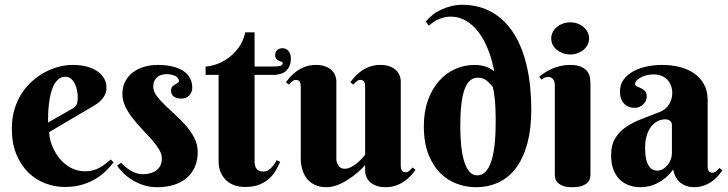

<svg xmlns="http://www.w3.org/2000/svg" viewBox="-20 -780 3065 808"><path d="M187 -224.1Q187 -208.5 191.7 -190.2Q196.3 -171.9 205.1 -153.3Q213.9 -134.8 226.8 -117.9Q239.7 -101.1 256.6 -87.9Q273.4 -74.7 293.9 -66.9Q314.5 -59.1 338.9 -59.1Q356 -59.1 370.6 -63Q385.3 -66.9 397.9 -73.7Q410.6 -80.6 422.4 -89.6Q434.1 -98.6 445.8 -108.9L458 -97.2Q446.8 -82 429.2 -64Q411.6 -45.9 386.7 -30Q361.8 -14.2 328.6 -3.7Q295.4 6.8 252.9 6.8Q210.4 6.8 170.2 -8.5Q129.9 -23.9 98.6 -54.7Q67.4 -85.4 48.6 -131.3Q29.8 -177.2 29.8 -238.8Q29.8 -283.2 41 -320.3Q52.2 -357.4 71.5 -387.2Q90.8 -417 116.5 -439.5Q142.1 -461.9 170.4 -476.8Q198.7 -491.7 228.3 -499.3Q257.8 -506.8 285.2 -506.8Q321.3 -506.8 348.1 -499Q375 -491.2 392.8 -478Q410.6 -464.8 419.4 -447.5Q428.2 -430.2 428.2 -411.1Q428.2 -388.2 415 -369.9Q401.9 -351.6 379.9 -337.9ZM285.2 -323.2Q291.5 -327.1 295.7 -330.8Q299.8 -334.5 302.2 -339.6Q304.7 -344.7 305.9 -352.3Q307.1 -359.9 307.1 -371.1Q307.1 -383.3 304.4 -398.2Q301.8 -413.1 295.4 -426.3Q289.1 -439.5 279.3 -448.2Q269.5 -457 255.9 -457Q238.3 -457 225.8 -446.5Q213.4 -436 205.3 -419.4Q197.3 -402.8 192.6 -381.6Q188 -360.4 185.5 -338.9Q183.1 -317.4 182.6 -297.6Q182.1 -277.8 182.1 -264.2Z M680.7 -467.8Q669.4 -467.8 659.4 -464.8Q649.4 -461.9 641.6 -455.3Q633.8 -448.7 629.4 -438.7Q625 -428.7 625 -415Q625 -396 638.9 -377.2Q652.8 -358.4 673.6 -338.1Q694.3 -317.9 718.5 -296.1Q742.7 -274.4 763.4 -250.2Q784.2 -226.1 798.1 -198.7Q812 -171.4 812 -140.1Q812 -105 800 -77.6Q788.1 -50.3 765.9 -31.2Q743.7 -12.2 712.2 -2.2Q680.7 7.8 642.1 7.8Q608.4 7.8 581.1 -1.7Q553.7 -11.2 532.5 -25.1Q511.2 -39.1 496.1 -54.7Q481 -70.3 472.7 -83L489.7 -95.2Q496.1 -87.9 505.9 -79.3Q515.6 -70.8 527.6 -63.5Q539.6 -56.2 553.2 -51.5Q566.9 -46.9 581.1 -46.9Q616.2 -46.9 638.7 -63.7Q661.1 -80.6 661.1 -113.8Q661.1 -132.3 648.9 -152.1Q636.7 -171.9 618.2 -192.9Q599.6 -213.9 578.1 -236.3Q556.6 -258.8 538.1 -282.7Q519.5 -306.6 507.3 -332Q495.1 -357.4 495.1 -384.8Q495.1 -415.5 507.6 -438.5Q520 -461.4 540.8 -476.6Q561.5 -491.7 588.1 -499.3Q614.7 -506.8 643.1 -506.8Q675.8 -506.8 702.6 -501Q729.5 -495.1 748.8 -483.2Q768.1 -471.2 778.6 -453.1Q789.1 -435.1 789.1 -411.1Q789.1 -392.6 776.9 -378.9Q764.6 -365.2 742.7 -365.2Q721.7 -365.2 710.7 -374.3Q699.7 -383.3 699.7 -398.9Q699.7 -409.2 704.8 -415Q710 -420.9 716.3 -424.6Q722.7 -428.2 727.8 -430.9Q732.9 -433.6 732.9 -438Q732.9 -451.7 718.3 -459.7Q703.6 -467.8 680.7 -467.8Z M1051.3 -464.8V-104Q1051.3 -78.1 1061 -68.1Q1070.8 -58.1 1087.9 -58.1Q1101.1 -58.1 1111.3 -65.4Q1121.6 -72.8 1128.9 -82Q1137.7 -92.3 1144 -106L1159.2 -99.1Q1151.9 -83.5 1141.8 -64.9Q1131.8 -46.4 1115.2 -30.5Q1098.6 -14.6 1073.5 -3.9Q1048.3 6.8 1010.3 6.8Q988.8 6.8 969 0.5Q949.2 -5.9 933.8 -19.5Q918.5 -33.2 909.2 -53.7Q899.9 -74.2 899.9 -103V-464.8H845.2V-500Q858.9 -500 883.3 -507.1Q907.7 -514.2 933.3 -530.8Q959 -547.4 981 -575.2Q1002.9 -603 1012.2 -644H1051.3V-500H1130.9Q1169.9 -500 1169.9 -513.2Q1169.9 -518.1 1165 -519.8Q1160.2 -521.5 1154.1 -524.2Q1147.9 -526.9 1143.1 -531.7Q1138.2 -536.6 1138.2 -547.9Q1138.2 -561.5 1146.7 -569.3Q1155.3 -577.1 1168.9 -577.1Q1177.7 -577.1 1184.3 -573.5Q1190.9 -569.8 1195.3 -563.7Q1199.7 -557.6 1201.9 -549.8Q1204.1 -542 1204.1 -534.2Q1204.1 -502.4 1185.8 -483.6Q1167.5 -464.8 1127 -464.8Z M1666.5 -85Q1666.5 -80.6 1667 -75.4Q1667.5 -70.3 1669.4 -65.7Q1671.4 -61 1675.3 -58.1Q1679.2 -55.2 1686.5 -55.2Q1695.8 -55.2 1703.1 -61.8Q1710.4 -68.4 1716.8 -75.2L1728.5 -64.9Q1721.2 -54.7 1710.2 -42.2Q1699.2 -29.8 1683.6 -18.6Q1668 -7.3 1647.9 0.2Q1627.9 7.8 1602.5 7.8Q1581.1 7.8 1565.2 2.2Q1549.3 -3.4 1538.3 -12.9Q1527.3 -22.5 1522 -35.4Q1516.6 -48.3 1516.6 -63V-85Q1492.2 -58.6 1465.3 -38.6Q1453.6 -29.8 1440.4 -21.5Q1427.2 -13.2 1413.1 -6.6Q1398.9 0 1383.8 3.9Q1368.7 7.8 1353.5 7.8Q1324.2 7.8 1303.5 -2.7Q1282.7 -13.2 1270 -30.3Q1257.3 -47.4 1251.5 -68.8Q1245.6 -90.3 1245.6 -111.8V-414.1Q1245.6 -418.5 1245.1 -423.6Q1244.6 -428.7 1242.7 -433.3Q1240.7 -438 1236.8 -440.9Q1232.9 -443.8 1225.6 -443.8Q1216.8 -443.8 1209.2 -437.3Q1201.7 -430.7 1195.8 -423.8L1183.6 -434.1Q1190.9 -444.3 1201.9 -456.8Q1212.9 -469.2 1228.5 -480.5Q1244.1 -491.7 1264.4 -499.3Q1284.7 -506.8 1309.6 -506.8Q1331.1 -506.8 1347.2 -501.2Q1363.3 -495.6 1374 -486.1Q1384.8 -476.6 1390.1 -463.6Q1395.5 -450.7 1395.5 -436V-109.9Q1395.5 -103 1397.7 -95.9Q1399.9 -88.9 1404.1 -83Q1408.2 -77.1 1414.6 -73.5Q1420.9 -69.8 1429.7 -69.8Q1443.8 -69.8 1458 -77.1Q1472.2 -84.5 1483.9 -94.5Q1495.6 -104.5 1504.2 -114.3Q1512.7 -124 1516.6 -128.9V-414.1Q1516.6 -418.5 1516.1 -423.6Q1515.6 -428.7 1513.7 -433.3Q1511.7 -438 1507.8 -440.9Q1503.9 -443.8 1496.6 -443.8Q1487.8 -443.8 1480.2 -437.3Q1472.7 -430.7 1466.8 -423.8L1454.6 -434.1Q1461.9 -444.3 1472.9 -456.8Q1483.9 -469.2 1499.5 -480.5Q1515.1 -491.7 1535.4 -499.3Q1555.7 -506.8 1580.6 -506.8Q1602.1 -506.8 1618.2 -501.2Q1634.3 -495.6 1645 -486.1Q1655.8 -476.6 1661.1 -463.6Q1666.5 -450.7 1666.5 -436Z M2065.9 -265.1Q2065.9 -270.5 2065.9 -286.9Q2065.9 -303.2 2064.9 -324.5Q2064 -345.7 2061.5 -369.6Q2059.1 -393.6 2053.7 -414.1Q2042 -429.2 2027.6 -441.2Q2013.2 -453.1 1990.7 -453.1Q1952.6 -453.1 1934.8 -403.3Q1917 -353.5 1917 -249Q1917 -203.1 1921.1 -165Q1925.3 -127 1933.8 -99.6Q1942.4 -72.3 1955.8 -57.1Q1969.2 -42 1987.8 -42Q2065.9 -42 2065.9 -265.1ZM2060.1 -480Q2050.8 -528.8 2034.2 -571Q2017.6 -613.3 1994.4 -644Q1971.2 -674.8 1941.7 -692.4Q1912.1 -710 1877.9 -710Q1858.4 -710 1842.5 -705.1Q1826.7 -700.2 1814.9 -693.6Q1803.2 -687 1795.7 -680.9Q1788.1 -674.8 1784.7 -671.9L1772 -689Q1783.7 -704.1 1800.5 -717.3Q1817.4 -730.5 1837.4 -739.7Q1857.4 -749 1879.6 -754.4Q1901.9 -759.8 1923.8 -759.8Q1996.1 -759.8 2050.8 -728.3Q2105.5 -696.8 2142.1 -639.2Q2178.7 -581.5 2197.3 -500Q2215.8 -418.5 2215.8 -318.8Q2215.8 -238.3 2199.5 -177.2Q2183.1 -116.2 2152.8 -75Q2122.6 -33.7 2079.3 -12.9Q2036.1 7.8 1981.9 7.8Q1944.3 7.8 1905.5 -5.6Q1866.7 -19 1835.2 -49.3Q1803.7 -79.6 1783.7 -128.7Q1763.7 -177.7 1763.7 -249Q1763.7 -310.5 1781 -358.4Q1798.3 -406.2 1827.6 -439.2Q1856.9 -472.2 1895.5 -489.5Q1934.1 -506.8 1977.1 -506.8Q1993.7 -506.8 2006.8 -504.2Q2020 -501.5 2029.8 -497.6Q2039.6 -493.7 2046.9 -489Q2054.2 -484.4 2060.1 -480Z M2464.8 -43.9Q2464.8 -37.6 2462.6 -28.6Q2460.4 -19.5 2452.4 -11.5Q2444.3 -3.4 2429.2 2.2Q2414.1 7.8 2388.2 7.8Q2362.3 7.8 2347.7 1.7Q2333 -4.4 2325.7 -12.7Q2318.4 -21 2316.7 -29.8Q2314.9 -38.6 2314.9 -43.9V-420.9Q2314.9 -435.1 2308.3 -445.6Q2301.8 -456.1 2286.1 -456.1Q2277.8 -456.1 2272 -453.1Q2266.1 -450.2 2259.3 -444.8L2249 -457Q2260.3 -466.3 2274.2 -475.3Q2288.1 -484.4 2304.2 -491.2Q2320.3 -498 2338.9 -502.4Q2357.4 -506.8 2377.9 -506.8Q2409.7 -506.8 2427.2 -498.3Q2444.8 -489.7 2453.1 -477.3Q2461.4 -464.8 2463.1 -450.7Q2464.8 -436.5 2464.8 -425.8ZM2299.8 -618.2Q2299.8 -631.8 2305.9 -644.3Q2312 -656.7 2323 -666Q2334 -675.3 2348.4 -680.7Q2362.8 -686 2379.9 -686Q2396.5 -686 2410.9 -680.7Q2425.3 -675.3 2436 -666Q2446.8 -656.7 2452.9 -644.3Q2459 -631.8 2459 -618.2Q2459 -604 2452.9 -591.8Q2446.8 -579.6 2436 -570.6Q2425.3 -561.5 2410.9 -556.2Q2396.5 -550.8 2379.9 -550.8Q2362.8 -550.8 2348.4 -556.2Q2334 -561.5 2323 -570.6Q2312 -579.6 2305.9 -591.8Q2299.8 -604 2299.8 -618.2Z M2807.6 -252.9Q2807.6 -265.1 2799.8 -271.5Q2792 -277.8 2779.8 -277.8Q2762.7 -277.8 2747.3 -270Q2731.9 -262.2 2720.2 -247.1Q2708.5 -231.9 2701.7 -209.7Q2694.8 -187.5 2694.8 -158.2Q2694.8 -129.9 2699 -111.3Q2703.1 -92.8 2710.2 -81.8Q2717.3 -70.8 2726.6 -66.4Q2735.8 -62 2746.1 -62Q2758.8 -62 2770 -68.6Q2781.2 -75.2 2789.6 -85.4Q2797.9 -95.7 2802.7 -108.4Q2807.6 -121.1 2807.6 -133.8ZM2730 -466.8Q2713.4 -466.8 2699.2 -462.9Q2685.1 -459 2674.8 -453.1Q2664.6 -447.3 2658.7 -440.2Q2652.8 -433.1 2652.8 -426.8Q2652.8 -419.4 2660.4 -416.3Q2668 -413.1 2677.2 -408.9Q2686.5 -404.8 2694.1 -397.2Q2701.7 -389.6 2701.7 -374Q2701.7 -363.8 2697.5 -355.2Q2693.4 -346.7 2686.3 -340.1Q2679.2 -333.5 2669.7 -329.8Q2660.2 -326.2 2649.9 -326.2Q2622.6 -326.2 2605.7 -344.7Q2588.9 -363.3 2588.9 -394Q2588.9 -423.8 2604.5 -445.1Q2620.1 -466.3 2645.3 -480Q2670.4 -493.7 2702.1 -500.2Q2733.9 -506.8 2765.6 -506.8Q2803.7 -506.8 2838.4 -498.5Q2873 -490.2 2899.7 -472.2Q2926.3 -454.1 2942.1 -426.3Q2958 -398.4 2958 -358.9V-83Q2958 -78.6 2958.5 -73.2Q2959 -67.9 2960.9 -63.5Q2962.9 -59.1 2966.8 -56.2Q2970.7 -53.2 2978 -53.2Q2986.8 -53.2 2994.4 -59.8Q3002 -66.4 3007.8 -73.2L3020 -63Q3012.7 -52.7 3002.4 -40.5Q2992.2 -28.3 2977.5 -17.6Q2962.9 -6.8 2943.4 0.5Q2923.8 7.8 2898.9 7.8Q2868.2 7.8 2844.2 -10.5Q2820.3 -28.8 2813 -66.9Q2797.4 -45.9 2780.5 -31.7Q2763.7 -17.6 2746.1 -8.8Q2728.5 0 2710.7 3.9Q2692.9 7.8 2674.8 7.8Q2651.4 7.8 2629.4 0.5Q2607.4 -6.8 2590.1 -22.7Q2572.8 -38.6 2562.3 -64Q2551.8 -89.4 2551.8 -126Q2551.8 -170.4 2569.3 -198.7Q2586.9 -227.1 2615.5 -246.3Q2644 -265.6 2680.4 -279.3Q2716.8 -293 2754.9 -308.1Q2783.2 -319.3 2796.1 -341.6Q2809.1 -363.8 2809.1 -387.2Q2809.1 -423.3 2787.8 -445.1Q2766.6 -466.8 2730 -466.8Z"/></svg>

Font: Berkshire Swash
Style: Regular
Weight: 700
Designer: Astigmatic (AOETI)
Foundry: Astigmatic (AOETI)
Version: Version 1.000